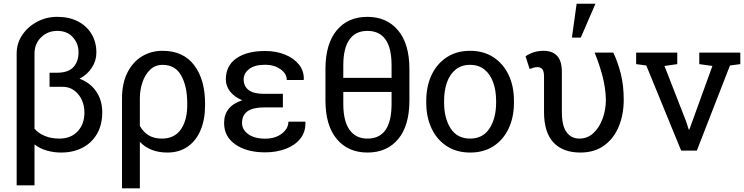

<svg xmlns="http://www.w3.org/2000/svg" viewBox="-20 -812 4011 1035"><path d="M69.8 187V-523.9Q69.8 -578.1 99.6 -622.8Q129.4 -667.5 179.2 -694.3Q229 -721.2 289.1 -721.2Q352.5 -721.2 399.9 -696.8Q447.3 -672.4 473.4 -628.9Q499.5 -585.4 499.5 -528.8Q499.5 -484.4 475.3 -447.3Q451.2 -410.2 408.7 -387.7Q466.8 -366.2 499 -318.4Q531.2 -270.5 531.2 -207.5Q531.2 -139.6 503.2 -90.8Q475.1 -42 425 -15.9Q375 10.3 309.1 10.3Q269 10.3 231.7 -0.5Q194.3 -11.2 166 -33.7V187ZM299.3 -64.9Q362.3 -64.9 398.7 -104Q435.1 -143.1 435.1 -205.6Q435.1 -242.2 420.7 -273.7Q406.2 -305.2 379.6 -324.7Q353 -344.2 316.9 -344.2H247.1V-419.9H287.1Q346.7 -419.9 375 -449.5Q403.3 -479 403.3 -530.8Q403.3 -577.1 372.8 -611.3Q342.3 -645.5 289.1 -645.5Q236.8 -645.5 201.4 -610.6Q166 -575.7 166 -523.9V-118.2Q187.5 -93.3 221.9 -79.1Q256.3 -64.9 299.3 -64.9Z M637.7 203.1V-281.7Q637.7 -362.3 666.3 -419.7Q694.8 -477.1 744.4 -507.6Q793.9 -538.1 856.4 -538.1Q967.8 -538.1 1026.6 -460.7Q1085.4 -383.3 1085.4 -254.4V-244.1Q1085.4 -167.5 1061.3 -110.4Q1037.1 -53.2 991.7 -21.5Q946.3 10.3 882.3 10.3Q788.6 10.3 733.9 -47.4V203.1ZM852.5 -64.9Q920.9 -64.9 955.1 -114.7Q989.3 -164.6 989.3 -244.1V-254.4Q989.3 -346.7 957 -404.5Q924.8 -462.4 856.4 -462.4Q816.4 -462.4 789.1 -436Q761.7 -409.7 747.8 -368.2Q733.9 -326.7 733.9 -281.2V-133.3Q752 -100.6 781 -82.8Q810.1 -64.9 852.5 -64.9Z M1409.2 9.3Q1310.5 9.3 1249.3 -33Q1188 -75.2 1188 -148.9Q1188 -239.7 1286.1 -271.5Q1244.1 -288.6 1220.7 -318.4Q1197.3 -348.1 1197.3 -383.8Q1197.3 -457.5 1253.9 -497.3Q1310.5 -537.1 1409.2 -537.1Q1468.8 -537.1 1516.6 -517.6Q1564.5 -498 1591.8 -463.6Q1619.1 -429.2 1617.7 -383.8L1616.7 -380.9H1525.9Q1525.9 -415 1491.9 -439Q1458 -462.9 1409.2 -462.9Q1352.5 -462.9 1323 -439.7Q1293.5 -416.5 1293.5 -383.8Q1293.5 -347.7 1319.8 -326.9Q1346.2 -306.2 1402.3 -306.2H1504.9V-232.9H1402.3Q1284.7 -232.9 1284.7 -148.9Q1284.7 -113.3 1318.1 -88.9Q1351.6 -64.5 1409.2 -64.5Q1463.9 -64.5 1499.3 -91.8Q1534.7 -119.1 1534.7 -156.2H1625.5L1626.5 -153.3Q1627.9 -100.6 1598.6 -64.2Q1569.3 -27.8 1519.3 -9.3Q1469.2 9.3 1409.2 9.3Z M1960.9 10.3Q1856.4 10.3 1795.4 -62.5Q1734.4 -135.3 1734.4 -271V-439.5Q1734.4 -575.2 1794.9 -648.2Q1855.5 -721.2 1960 -721.2Q2064.9 -721.2 2126 -648.2Q2187 -575.2 2187 -439.5V-271Q2187 -134.8 2126.5 -62.3Q2065.9 10.3 1960.9 10.3ZM1830.6 -392.1H2090.8V-460Q2090.8 -645.5 1960 -645.5Q1897 -645.5 1863.8 -598.9Q1830.6 -552.2 1830.6 -460ZM1960.9 -64.9Q2090.8 -64.9 2090.8 -251.5V-316.4H1830.6V-251.5Q1830.6 -159.2 1864.3 -112.1Q1897.9 -64.9 1960.9 -64.9Z M2514.6 10.3Q2441.4 10.3 2388.4 -24.2Q2335.4 -58.6 2306.6 -119.4Q2277.8 -180.2 2277.8 -258.3V-269Q2277.8 -347.2 2306.6 -408Q2335.4 -468.8 2388.4 -503.4Q2441.4 -538.1 2513.7 -538.1Q2586.9 -538.1 2639.9 -503.4Q2692.9 -468.8 2721.7 -408.2Q2750.5 -347.7 2750.5 -269V-258.3Q2750.5 -179.7 2721.7 -118.9Q2692.9 -58.1 2640.1 -23.9Q2587.4 10.3 2514.6 10.3ZM2514.6 -64.9Q2583 -64.9 2618.7 -119.6Q2654.3 -174.3 2654.3 -258.3V-269Q2654.3 -324.7 2638.4 -368.4Q2622.6 -412.1 2591.3 -437.3Q2560.1 -462.4 2513.7 -462.4Q2467.8 -462.4 2436.5 -437.3Q2405.3 -412.1 2389.6 -368.4Q2374 -324.7 2374 -269V-258.3Q2374 -174.3 2409.4 -119.6Q2444.8 -64.9 2514.6 -64.9Z M3108.4 10.3Q3014.6 10.3 2963.6 -43.7Q2912.6 -97.7 2912.6 -209.5V-400.9Q2912.6 -429.2 2902.8 -439.7Q2893.1 -450.2 2876 -450.2Q2866.2 -450.2 2853.8 -446.5Q2841.3 -442.9 2835 -439.9L2813 -508.8Q2856.9 -538.1 2910.2 -538.1Q2958 -538.1 2983.4 -510.7Q3008.8 -483.4 3008.8 -423.3V-208.5Q3008.8 -133.8 3034.2 -99.4Q3059.6 -64.9 3103.5 -64.9Q3147 -64.9 3179 -94.7Q3210.9 -124.5 3228.5 -172.4Q3246.1 -220.2 3246.1 -274.9Q3244.6 -336.4 3228.5 -399.2Q3212.4 -461.9 3185.5 -528.3H3286.1Q3311 -476.6 3326.7 -413.6Q3342.3 -350.6 3342.3 -274.9Q3342.3 -194.3 3315.4 -129.6Q3288.6 -64.9 3236.3 -27.3Q3184.1 10.3 3108.4 10.3ZM3063 -609.4 3088.4 -792H3189.9L3110.8 -609.4Z M3651.9 0 3463.9 -459 3409.2 -466.3V-528.3H3630.9V-466.3L3562 -456.5L3679.2 -155.8L3692.9 -113.3H3695.8L3711.4 -155.8L3820.3 -456.5L3749.5 -466.3V-528.3H3970.7V-466.3L3915 -459L3736.3 0Z"/></svg>

Font: Roboto Slab
Style: Regular
Weight: 400
Designer: Google
Version: Version 2.000; ttfautohint (v1.8.1.43-b0c9)